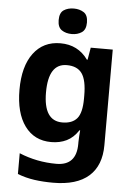

<svg xmlns="http://www.w3.org/2000/svg" viewBox="-64 -807 761 1095"><g transform="rotate(5 316.5 -260.0)"><path d="M255 -556Q356 -556 413 -476H417L429 -546H555V1Q555 118 486 179Q417 240 282 240Q224 240 174.5 233Q125 226 78 208V89Q179 131 291 131Q406 131 406 7V-4Q406 -21 407.5 -39Q409 -57 410 -71H406Q378 -28 339 -9Q300 10 251 10Q154 10 99.5 -64.5Q45 -139 45 -272Q45 -406 101 -481Q157 -556 255 -556ZM302 -435Q197 -435 197 -270Q197 -107 304 -107Q361 -107 388.5 -139.5Q416 -172 416 -253V-271Q416 -359 389 -397Q362 -435 302 -435ZM314 -760Q347 -760 371 -744.5Q395 -729 395 -687Q395 -646 371 -630Q347 -614 314 -614Q280 -614 256.5 -630Q233 -646 233 -687Q233 -729 256.5 -744.5Q280 -760 314 -760Z"/></g></svg>

Font: Noto Sans Duployan
Style: Bold
Weight: 700
Designer: David Corbett
Foundry: David Corbett
Version: Version 3.001